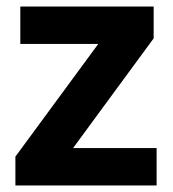

<svg xmlns="http://www.w3.org/2000/svg" viewBox="-20 -566 528 586"><path d="M458 0H27V-88L280 -432H42V-546H449V-449L203 -114H458Z"/></svg>

Font: Noto Sans Bamum
Style: Regular
Weight: 400
Designer: Monotype Design Team
Foundry: Monotype Imaging Inc.
Version: Version 2.001